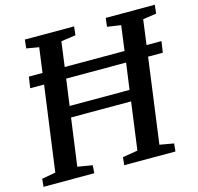

<svg xmlns="http://www.w3.org/2000/svg" viewBox="-107 -856 999 970"><g transform="rotate(-15 392.0 -371.5)"><path d="M3.5 0 7.5 -41 79.5 -54 140 -498.5H67.5L76 -557H147.5L165 -687L100 -698L105 -743H362.5L357.5 -698L281 -687L263.5 -557H576.5L594 -687.5L522.5 -698L528 -743H784.5L779.5 -698L709 -687.5L691.5 -557H769.5L761 -498.5H684L624 -54L697.5 -41L693.5 0H425.5L430 -41L509 -54L542.5 -302.5H228.5L194.5 -54L272 -41L269 0ZM236.5 -360.5H550L569 -498.5H255.5Z"/></g></svg>

Font: Merriweather 20pt Medium
Style: Italic
Weight: 500
Italic angle: -7.8°
Version: Version 2.101